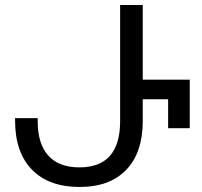

<svg xmlns="http://www.w3.org/2000/svg" viewBox="-20 -734 805 764"><path d="M40 -254V-264H130V-251Q130 -162 172 -115Q214 -68 296 -68Q458 -68 458 -252V-714H548V-417H735V-224H649V-339H548V-252Q548 -127 482.5 -58.5Q417 10 297 10Q174 10 107 -59Q40 -128 40 -254Z"/></svg>

Font: Noto Sans Georgian
Style: Regular
Weight: 400
Designer: Monotype Design team
Foundry: Monotype Imaging Inc.
Version: Version 1.000